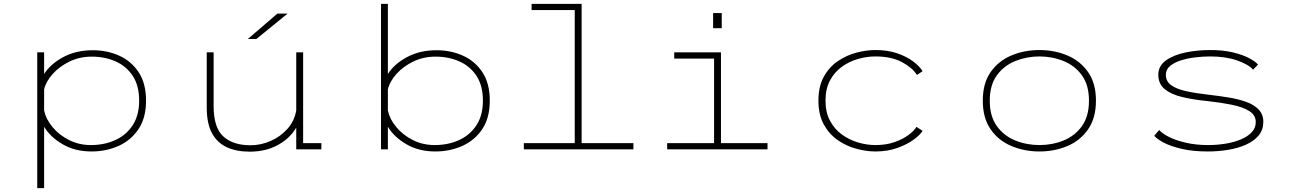

<svg xmlns="http://www.w3.org/2000/svg" viewBox="-20 -770 6690 990"><path d="M172 200V-500H207.5V-388.5Q240 -440 306 -475.5Q372 -511 458.5 -511Q532 -511 594.5 -483Q657 -455 695 -397.5Q733 -340 733 -251Q733 -162 694 -104Q655 -46 591 -17.5Q527 11 452 11Q367 11 303 -26.2Q239 -63.5 207.5 -116.5V200ZM453 -478Q391 -478 338.8 -452.8Q286.5 -427.5 251.8 -388.8Q217 -350 207.5 -309.5V-200Q216.5 -156.5 250.2 -115.5Q284 -74.5 335.5 -48.2Q387 -22 448.5 -22Q518 -22 574.2 -47.5Q630.5 -73 664 -124Q697.5 -175 697.5 -251Q697.5 -328 664.8 -378.2Q632 -428.5 576.5 -453.2Q521 -478 453 -478Z M1266.5 12Q1200 12 1150.2 -10.5Q1100.5 -33 1073.2 -83Q1046 -133 1046 -215.5V-500H1081.5V-223Q1081.5 -111.5 1131.8 -66.2Q1182 -21 1271.5 -21Q1325 -21 1375.8 -43.2Q1426.5 -65.5 1462.5 -106Q1498.5 -146.5 1507.5 -201V-500H1543V-32H1637V0H1507.5V-112Q1475.5 -57 1413.2 -22.5Q1351 12 1266.5 12ZM1302 -569H1258L1410.5 -700H1463Z M1944.5 0V-750H1980V-388.5Q2012.5 -440 2078.5 -475.5Q2144.5 -511 2231 -511Q2304.5 -511 2367 -483Q2429.5 -455 2467.5 -397.5Q2505.5 -340 2505.5 -251Q2505.5 -162 2466.5 -104Q2427.5 -46 2363.5 -17.5Q2299.5 11 2224.5 11Q2139.5 11 2075.5 -26.2Q2011.5 -63.5 1980 -116.5V0ZM2225.5 -478Q2163.5 -478 2111.2 -452.8Q2059 -427.5 2024.2 -388.8Q1989.5 -350 1980 -309.5V-200Q1989 -156.5 2022.8 -115.5Q2056.5 -74.5 2108 -48.2Q2159.5 -22 2221 -22Q2290.5 -22 2346.8 -47.5Q2403 -73 2436.5 -124Q2470 -175 2470 -251Q2470 -328 2437.2 -378.2Q2404.5 -428.5 2349 -453.2Q2293.5 -478 2225.5 -478Z M2681 0V-32H2943.5V-718H2721V-750H2979V-32H3246V0Z M3657 -702.5H3701.5V-624.5H3657ZM3420 0V-32H3662V-468H3456.5V-500H3697.5V-32H3937.5V0Z M4494 11Q4447 11 4395.8 -2.8Q4344.5 -16.5 4300 -47.2Q4255.5 -78 4227.8 -128.2Q4200 -178.5 4200 -251Q4200 -324.5 4227.8 -374.5Q4255.5 -424.5 4300 -454.8Q4344.5 -485 4395.8 -498.5Q4447 -512 4494 -512Q4557 -512 4606 -495.2Q4655 -478.5 4688.2 -453.5Q4721.5 -428.5 4737 -403L4708 -383.5Q4685 -420.5 4630.5 -449.8Q4576 -479 4494 -479Q4449.5 -479 4404 -466Q4358.5 -453 4320.5 -425.5Q4282.5 -398 4259.5 -354.8Q4236.5 -311.5 4236.5 -251Q4236.5 -191 4259.5 -147.8Q4282.5 -104.5 4320.5 -76.8Q4358.5 -49 4404 -35.5Q4449.5 -22 4494 -22Q4549 -22 4592.5 -37.2Q4636 -52.5 4665.2 -74.5Q4694.5 -96.5 4705.5 -116L4737 -95.5Q4726 -76 4692.5 -51Q4659 -26 4608 -7.5Q4557 11 4494 11Z M5339.5 11Q5262 11 5195.2 -17Q5128.5 -45 5088 -103.2Q5047.5 -161.5 5047.5 -251Q5047.5 -341 5088.2 -398.8Q5129 -456.5 5195.5 -484.2Q5262 -512 5339.5 -512Q5417.5 -512 5483.8 -484Q5550 -456 5590.5 -398.2Q5631 -340.5 5631 -251Q5631 -161.5 5590.5 -103.2Q5550 -45 5483.8 -17Q5417.5 11 5339.5 11ZM5339.5 -22Q5405.5 -22 5463.8 -45.5Q5522 -69 5558.5 -119.5Q5595 -170 5595 -251Q5595 -331.5 5558.5 -381.8Q5522 -432 5463.5 -455.5Q5405 -479 5339.5 -479Q5274.5 -479 5215.8 -455.5Q5157 -432 5120.2 -381.8Q5083.5 -331.5 5083.5 -251Q5083.5 -170 5120.2 -119.5Q5157 -69 5215.5 -45.5Q5274 -22 5339.5 -22Z M6208.5 11Q6131 11 6074 -2.2Q6017 -15.5 5981.2 -34.2Q5945.5 -53 5931.5 -70L5957 -99.5Q5972.5 -81.5 6008.5 -63.5Q6044.5 -45.5 6096.2 -33.8Q6148 -22 6209.5 -22Q6254.5 -22 6298.2 -29Q6342 -36 6377.5 -50.8Q6413 -65.5 6434 -87.8Q6455 -110 6455 -141Q6455 -176.5 6421.5 -197.5Q6388 -218.5 6331 -230Q6274 -241.5 6204.5 -249Q6133.5 -256 6076.5 -269.5Q6019.5 -283 5986 -310.2Q5952.5 -337.5 5952.5 -384.5Q5952.5 -429.5 5991 -457.8Q6029.5 -486 6090.8 -499Q6152 -512 6220 -512Q6288 -512 6338.8 -499.5Q6389.5 -487 6422 -469.5Q6454.5 -452 6466.5 -437L6441 -410.5Q6419.5 -437 6360 -458Q6300.5 -479 6220 -479Q6183 -479 6143 -474.2Q6103 -469.5 6068.5 -458.5Q6034 -447.5 6012.8 -429.5Q5991.5 -411.5 5991.5 -384.5Q5991.5 -350.5 6018.8 -330.8Q6046 -311 6095.8 -300Q6145.5 -289 6213 -281.5Q6266 -275.5 6316 -267.2Q6366 -259 6406.2 -244.5Q6446.5 -230 6470.2 -205Q6494 -180 6494 -141Q6494 -101 6470.5 -72.2Q6447 -43.5 6406.5 -25Q6366 -6.5 6314.8 2.2Q6263.5 11 6208.5 11Z"/></svg>

Font: Trispace SemiExpanded Thin
Style: Regular
Weight: 100
Width: 6
Designer: Tyler Finck
Foundry: Etcetera Type Company
Version: Version 1.210; ttfautohint (v1.8.3)